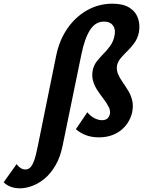

<svg xmlns="http://www.w3.org/2000/svg" viewBox="-201 -731 780 1040"><path d="M-92 289Q-122 289 -144.5 280Q-167 271 -181 256L-111 158Q-101 172 -89 179.5Q-77 187 -63 187Q-49 187 -37.5 176.5Q-26 166 -16 138.5Q-6 111 4 59L103 -428Q120 -513 164 -576.5Q208 -640 271 -675.5Q334 -711 408 -711Q466 -711 500 -689.5Q534 -668 546.5 -632Q559 -596 551 -554Q544 -522 527 -498.5Q510 -475 490.5 -456Q471 -437 454.5 -418Q438 -399 433 -377Q429 -353 438 -331Q447 -309 462.5 -287Q478 -265 493 -240.5Q508 -216 515 -187.5Q522 -159 515 -123Q510 -100 497 -76Q484 -52 462 -32Q440 -12 408 0.5Q376 13 334 13Q298 13 268 2.5Q238 -8 210 -31L272 -123Q288 -103 309.5 -91.5Q331 -80 351 -80Q371 -80 381 -89.5Q391 -99 394 -113Q398 -132 387.5 -152.5Q377 -173 360.5 -194.5Q344 -216 327.5 -240.5Q311 -265 303 -293Q295 -321 302 -354Q308 -379 324 -399.5Q340 -420 359.5 -439.5Q379 -459 396 -482.5Q413 -506 419 -537Q427 -570 411.5 -592Q396 -614 362 -614Q316 -614 287 -569Q258 -524 240 -437L139 54Q126 120 99.5 165Q73 210 40 237Q7 264 -27.5 276.5Q-62 289 -92 289Z"/></svg>

Font: Ysabeau ExtraBold
Style: Italic
Weight: 800
Italic angle: -12°
Designer: Christian Thalmann (Catharsis Fonts)
Version: Version 2.002